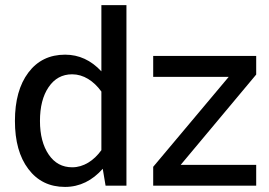

<svg xmlns="http://www.w3.org/2000/svg" viewBox="-20 -735 1065 760"><path d="M885.3 -430.7 586.4 -74.7V0H994.1V-82.5H695.3L994.1 -439.9V-513.7H586.4V-430.7ZM39.1 -256.3C39.1 -176.3 56.6 -112.8 92.3 -65.9C127.9 -18.6 176.3 4.9 237.3 4.9C295.9 4.9 345.7 -20.5 386.7 -66.9L397.9 0H480.5V-714.8H381.3V-452.6C340.3 -496.6 292.5 -518.6 237.8 -518.6C176.3 -518.6 127.9 -495.1 92.3 -447.8C56.6 -400.4 39.1 -336.4 39.1 -256.3ZM138.2 -256.3C138.2 -311.5 149.4 -356.4 172.4 -390.1C195.3 -423.8 226.1 -440.9 265.6 -440.9C310.1 -440.9 350.6 -415 381.3 -372.6V-140.6C351.6 -99.1 310.5 -72.8 266.1 -72.8C226.6 -72.8 195.8 -89.4 172.9 -123C149.9 -156.7 138.2 -201.2 138.2 -256.3Z"/></svg>

Font: Estedad Medium
Style: Regular
Weight: 500
Designer: Amin Abedi
Version: Version 7.3